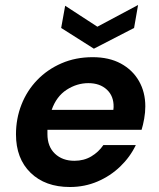

<svg xmlns="http://www.w3.org/2000/svg" viewBox="-20 -737 636 769"><path d="M260 12Q161 12 102.5 -45Q44 -102 44 -199Q44 -262 66 -318Q88 -374 129 -416.5Q170 -459 226.5 -483.5Q283 -508 351 -508Q417 -508 464 -482.5Q511 -457 536.5 -412.5Q562 -368 562 -311Q562 -287 557.5 -261.5Q553 -236 547 -217H170Q170 -209 170 -200Q170 -150 200 -121.5Q230 -93 278 -93Q316 -93 345.5 -110.5Q375 -128 394 -156H524Q501 -108 461.5 -70Q422 -32 370.5 -10Q319 12 260 12ZM334 -404Q288 -404 247 -377.5Q206 -351 187 -297H434Q435 -305 435 -308Q436 -352 408 -378Q380 -404 334 -404ZM356 -542 225 -625 241 -714 370 -630 533 -717 517 -625Z"/></svg>

Font: DeepMind Sans
Style: Bold Italic
Weight: 700
Italic angle: -10°
Designer: Jonny Pinhorn / Modifications: Colophon Foundry
Foundry: Colophon Foundry
Version: Version 1.002; ttfautohint (v1.8.2)